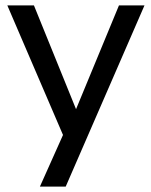

<svg xmlns="http://www.w3.org/2000/svg" viewBox="-20 -507 557 707"><path d="M127 180 212 -10 7 -487H105L260 -105L418 -487H512L222 180Z"/></svg>

Font: Nunito Sans Medium
Style: Regular
Weight: 500
Designer: Vernon Adams
Foundry: Vernon Adams
Version: Version 3.101; ttfautohint (v1.8.4.7-5d5b);gftools[0.9.27]